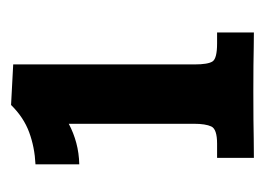

<svg xmlns="http://www.w3.org/2000/svg" viewBox="-86 -602 481 349"><g transform="rotate(-90 154.5 -427.5)"><path d="M42 -206.5V-273.4H67.9Q94.2 -273.4 99.1 -283.9Q104 -294.4 104 -315.4V-543Q87.4 -534.2 69.1 -529.3Q50.8 -524.4 30.3 -523.9V-603.5Q61.5 -605 88.6 -615Q115.7 -625 138.2 -647.9L211.9 -644V-314.5Q211.9 -290 217.3 -281.7Q222.7 -273.4 250 -273.4H270V-206.5Q255.4 -206.5 241.9 -206.8Q228.5 -207 210.2 -207.3Q191.9 -207.5 163.1 -207.5Q129.9 -207.5 111.1 -207.3Q92.3 -207 77.6 -206.8Q63 -206.5 42 -206.5Z"/></g></svg>

Font: Kameron SemiBold
Style: Regular
Weight: 600
Designer: Vernon Adams
Foundry: Vernon Adams
Version: Version 1.100